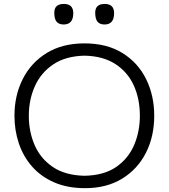

<svg xmlns="http://www.w3.org/2000/svg" viewBox="-20 -946 858 976"><path d="M412.5 10.5Q323 10.5 255.8 -18.8Q188.5 -48 143.5 -99Q98.5 -150 76 -216.5Q53.5 -283 53.5 -357.5Q53.5 -461 95.8 -544.5Q138 -628 217.8 -676.8Q297.5 -725.5 409.5 -725.5Q523.5 -725.5 602.8 -676.2Q682 -627 723 -543.5Q764 -460 764 -357.5Q764 -252.5 721.8 -169.2Q679.5 -86 600.8 -37.8Q522 10.5 412.5 10.5ZM410 -52.5Q508.5 -54.5 570.5 -97.2Q632.5 -140 661.8 -208.8Q691 -277.5 691 -357.5Q691 -444 659.8 -512.2Q628.5 -580.5 566 -620.8Q503.5 -661 410 -663Q314 -661 251 -618.8Q188 -576.5 157.2 -507.8Q126.5 -439 126.5 -357.5Q126.5 -276 156.5 -207.5Q186.5 -139 249.2 -96.8Q312 -54.5 410 -52.5ZM511.5 -821.5Q487.5 -821.5 475.8 -835.5Q464 -849.5 464 -881.5Q464 -926 512.5 -926Q560 -926 560 -879Q560 -821.5 511.5 -821.5ZM303.5 -821.5Q279.5 -821.5 267.8 -835.5Q256 -849.5 256 -881.5Q256 -926 304.5 -926Q352.5 -926 352.5 -879Q352.5 -821.5 303.5 -821.5Z"/></svg>

Font: Commissioner Flair Light
Style: Regular
Weight: 300
Designer: Kostas Bartsokas
Foundry: Kostas Bartsokas
Version: Version 1.000; ttfautohint (v1.8.3)